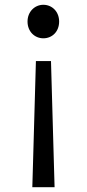

<svg xmlns="http://www.w3.org/2000/svg" viewBox="-20 -577 363 802"><path d="M115 205H208L205 101L193 -322H130L118 101ZM161 -417C198 -417 227 -445 227 -487C227 -528 198 -557 161 -557C125 -557 95 -528 95 -487C95 -445 125 -417 161 -417Z"/></svg>

Font: Source Han Sans KR Regular
Style: Regular
Weight: 400
Designer: Ryoko NISHIZUKA (kana & ideographs); Paul D. Hunt (Latin, Greek & Cyrillic); Wenlong ZHANG (bopomofo); Sandoll Communica
Foundry: Adobe Systems Incorporated
Version: Version 1.004;PS 1.004;hotconv 1.0.82;makeotf.lib2.5.63406